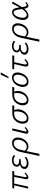

<svg xmlns="http://www.w3.org/2000/svg" viewBox="1948 -2698 1040 4975"><g transform="rotate(-90 2467.5 -211.0)"><path d="M357 5Q339 5 327.5 -4Q316 -13 312.5 -33Q309 -53 316 -87L381 -408H427L366 -90Q364 -78 364 -67Q364 -56 368.5 -49Q373 -42 384 -42Q399 -42 418.5 -56.5Q438 -71 464 -96L484 -73Q461 -50 439.5 -32.5Q418 -15 397.5 -5Q377 5 357 5ZM67 0 164 -408H208L119 0ZM512 -361 68 -364 82 -411 527 -413Z M719 8Q673 8 638 -7Q603 -22 586.5 -51Q570 -80 580 -121Q593 -171 645 -197Q697 -223 779 -223L776 -196Q729 -196 694.5 -211Q660 -226 644 -254Q628 -282 638 -320Q646 -351 667.5 -373.5Q689 -396 723.5 -408Q758 -420 803 -420Q848 -420 882 -407.5Q916 -395 938 -371L912 -336Q895 -354 866 -366Q837 -378 797 -378Q752 -378 721.5 -360.5Q691 -343 685 -313Q679 -288 691 -270.5Q703 -253 728 -244Q753 -235 786 -235H832L825 -193H779Q713 -193 677 -172.5Q641 -152 634 -120Q626 -84 651.5 -60.5Q677 -37 728 -37Q776 -37 812 -52.5Q848 -68 875 -91L892 -57Q859 -29 819 -10.5Q779 8 719 8Z M913 289Q927 226 939.5 166.5Q952 107 964.5 47.5Q977 -12 990 -73Q1003 -134 1018 -200Q1033 -270 1067.5 -318.5Q1102 -367 1149.5 -392.5Q1197 -418 1250 -418Q1304 -418 1338.5 -392.5Q1373 -367 1385 -321Q1397 -275 1385 -215Q1372 -152 1338.5 -102Q1305 -52 1258.5 -23Q1212 6 1158 6Q1127 6 1101 -4Q1075 -14 1056.5 -32Q1038 -50 1028 -73L1045 -99Q1061 -68 1090.5 -52.5Q1120 -37 1153 -37Q1197 -37 1232.5 -60Q1268 -83 1293 -123Q1318 -163 1329 -215Q1344 -290 1319.5 -332Q1295 -374 1238 -374Q1201 -374 1168 -354Q1135 -334 1110.5 -295.5Q1086 -257 1073 -200Q1063 -155 1055.5 -121.5Q1048 -88 1041 -54Q1034 -20 1024.5 24Q1015 68 1002 131.5Q989 195 970 289Z M1539 5Q1521 5 1508.5 -3Q1496 -11 1492 -27.5Q1488 -44 1494 -70L1575 -413H1628L1550 -82Q1546 -64 1549 -53Q1552 -42 1567 -42Q1583 -42 1601 -56Q1619 -70 1643 -94L1663 -70Q1629 -35 1598 -15Q1567 5 1539 5Z M1882 8Q1830 8 1798 -18.5Q1766 -45 1755 -90.5Q1744 -136 1755 -193Q1769 -256 1804 -305Q1839 -354 1893.5 -382.5Q1948 -411 2016 -412L2228 -413L2213 -361Q2152 -362 2098 -362.5Q2044 -363 2004 -363Q1953 -363 1914 -342.5Q1875 -322 1849 -284.5Q1823 -247 1812 -196Q1798 -123 1820 -79.5Q1842 -36 1896 -36Q1936 -36 1969.5 -61Q2003 -86 2027 -127.5Q2051 -169 2061 -219Q2065 -237 2066.5 -260Q2068 -283 2068 -305Q2068 -327 2065.5 -346.5Q2063 -366 2059 -378L2094 -387Q2102 -365 2110.5 -339Q2119 -313 2121.5 -281Q2124 -249 2115 -208Q2106 -166 2085 -127Q2064 -88 2033 -58Q2002 -28 1963.5 -10Q1925 8 1882 8Z M2358 8Q2306 8 2274 -18.5Q2242 -45 2231 -90.5Q2220 -136 2231 -193Q2245 -256 2280 -305Q2315 -354 2369.5 -382.5Q2424 -411 2492 -412L2704 -413L2689 -361Q2628 -362 2574 -362.5Q2520 -363 2480 -363Q2429 -363 2390 -342.5Q2351 -322 2325 -284.5Q2299 -247 2288 -196Q2274 -123 2296 -79.5Q2318 -36 2372 -36Q2412 -36 2445.5 -61Q2479 -86 2503 -127.5Q2527 -169 2537 -219Q2541 -237 2542.5 -260Q2544 -283 2544 -305Q2544 -327 2541.5 -346.5Q2539 -366 2535 -378L2570 -387Q2578 -365 2586.5 -339Q2595 -313 2597.5 -281Q2600 -249 2591 -208Q2582 -166 2561 -127Q2540 -88 2509 -58Q2478 -28 2439.5 -10Q2401 8 2358 8Z M2834 8Q2782 8 2750 -18.5Q2718 -45 2707 -90.5Q2696 -136 2707 -193Q2721 -258 2755.5 -310Q2790 -362 2839.5 -391Q2889 -420 2944 -420Q2995 -420 3027.5 -394.5Q3060 -369 3071.5 -324.5Q3083 -280 3071 -222Q3058 -159 3024 -106.5Q2990 -54 2941 -23Q2892 8 2834 8ZM2848 -35Q2888 -35 2922 -60Q2956 -85 2980 -127Q3004 -169 3013 -219Q3028 -287 3007.5 -332.5Q2987 -378 2932 -378Q2894 -378 2860 -355.5Q2826 -333 2801 -292.5Q2776 -252 2765 -196Q2750 -123 2772.5 -79Q2795 -35 2848 -35ZM2926 -510 3020 -711H3079L2965 -510Z M3292 5Q3265 5 3251 -5.5Q3237 -16 3232.5 -33.5Q3228 -51 3230.5 -71.5Q3233 -92 3237 -112L3307 -408H3353L3289 -116Q3283 -92 3283 -74.5Q3283 -57 3289 -47.5Q3295 -38 3309 -38Q3331 -38 3353.5 -55.5Q3376 -73 3403 -98L3424 -73Q3391 -38 3359.5 -16.5Q3328 5 3292 5ZM3157 -364 3171 -411 3523 -413 3508 -361Z M3680 8Q3634 8 3599 -7Q3564 -22 3547.5 -51Q3531 -80 3541 -121Q3554 -171 3606 -197Q3658 -223 3740 -223L3737 -196Q3690 -196 3655.5 -211Q3621 -226 3605 -254Q3589 -282 3599 -320Q3607 -351 3628.5 -373.5Q3650 -396 3684.5 -408Q3719 -420 3764 -420Q3809 -420 3843 -407.5Q3877 -395 3899 -371L3873 -336Q3856 -354 3827 -366Q3798 -378 3758 -378Q3713 -378 3682.5 -360.5Q3652 -343 3646 -313Q3640 -288 3652 -270.5Q3664 -253 3689 -244Q3714 -235 3747 -235H3793L3786 -193H3740Q3674 -193 3638 -172.5Q3602 -152 3595 -120Q3587 -84 3612.5 -60.5Q3638 -37 3689 -37Q3737 -37 3773 -52.5Q3809 -68 3836 -91L3853 -57Q3820 -29 3780 -10.5Q3740 8 3680 8Z M3874 289Q3888 226 3900.5 166.5Q3913 107 3925.5 47.5Q3938 -12 3951 -73Q3964 -134 3979 -200Q3994 -270 4028.5 -318.5Q4063 -367 4110.5 -392.5Q4158 -418 4211 -418Q4265 -418 4299.5 -392.5Q4334 -367 4346 -321Q4358 -275 4346 -215Q4333 -152 4299.5 -102Q4266 -52 4219.5 -23Q4173 6 4119 6Q4088 6 4062 -4Q4036 -14 4017.5 -32Q3999 -50 3989 -73L4006 -99Q4022 -68 4051.5 -52.5Q4081 -37 4114 -37Q4158 -37 4193.5 -60Q4229 -83 4254 -123Q4279 -163 4290 -215Q4305 -290 4280.5 -332Q4256 -374 4199 -374Q4162 -374 4129 -354Q4096 -334 4071.5 -295.5Q4047 -257 4034 -200Q4024 -155 4016.5 -121.5Q4009 -88 4002 -54Q3995 -20 3985.5 24Q3976 68 3963 131.5Q3950 195 3931 289Z M4552 6Q4503 6 4474.5 -23Q4446 -52 4439 -101.5Q4432 -151 4445 -209Q4458 -272 4487.5 -319Q4517 -366 4556.5 -392.5Q4596 -419 4640 -419Q4674 -419 4696 -402.5Q4718 -386 4731 -358Q4744 -330 4751.5 -293.5Q4759 -257 4763 -217Q4769 -172 4774.5 -131Q4780 -90 4791.5 -64.5Q4803 -39 4824 -39Q4839 -39 4854.5 -50.5Q4870 -62 4885 -77L4903 -55Q4884 -33 4857 -14Q4830 5 4803 5Q4777 5 4761.5 -13.5Q4746 -32 4736.5 -62Q4727 -92 4722.5 -128.5Q4718 -165 4714 -200Q4708 -252 4699.5 -292Q4691 -332 4675 -355Q4659 -378 4630 -378Q4602 -378 4576 -355.5Q4550 -333 4530.5 -294.5Q4511 -256 4501 -206Q4491 -157 4495 -119.5Q4499 -82 4517.5 -60Q4536 -38 4568 -38Q4597 -38 4625.5 -57Q4654 -76 4683.5 -110Q4713 -144 4742.5 -192Q4772 -240 4803.5 -298Q4835 -356 4867 -422L4911 -406Q4873 -336 4838.5 -274Q4804 -212 4769.5 -160.5Q4735 -109 4701 -72Q4667 -35 4630 -14.5Q4593 6 4552 6Z"/></g></svg>

Font: Ysabeau Infant Light
Style: Italic
Weight: 300
Italic angle: -12°
Designer: Christian Thalmann (Catharsis Fonts)
Version: Version 2.001;gftools[0.9.30]; featfreeze: ss01,ss02,lnum